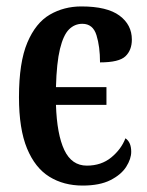

<svg xmlns="http://www.w3.org/2000/svg" viewBox="-20 -567 456 597"><path d="M237 10Q178 10 133.5 -17.5Q89 -45 64 -105.5Q39 -166 39 -265Q39 -373 65 -434.5Q91 -496 135 -521.5Q179 -547 233 -547Q313 -547 351.5 -518.5Q390 -490 390 -444Q390 -411 370 -392Q350 -373 291 -373Q291 -422 280 -457.5Q269 -493 236 -493Q212 -493 194.5 -475.5Q177 -458 166.5 -415Q156 -372 154 -296H311V-241H154Q157 -149 180 -100.5Q203 -52 250 -52Q295 -52 326 -77.5Q357 -103 370 -137Q388 -125 388 -95Q388 -73 372.5 -48.5Q357 -24 323.5 -7Q290 10 237 10Z"/></svg>

Font: Noto Serif ExtraCondensed SemiBold
Style: Regular
Weight: 600
Width: 2
Designer: Monotype Design Team
Foundry: Monotype Imaging Inc.
Version: Version 2.015; ttfautohint (v1.8.4.7-5d5b)